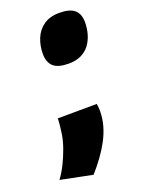

<svg xmlns="http://www.w3.org/2000/svg" viewBox="-222 -624 640 874"><g transform="rotate(-20 98.5 -187.0)"><path d="M10 -111 199 -112Q200 -105 201 -96.5Q202 -88 202 -79Q202 -41 192 -6Q182 29 164.5 61.5Q147 94 124 125.5Q101 157 75 186L-79 155Q-59 128 -43 95.5Q-27 63 -15 29.5Q-3 -4 2 -34Q4 -47 6.5 -67.5Q9 -88 10 -111ZM46 -410Q46 -449 60 -483.5Q74 -518 104 -539Q134 -560 180 -560Q231 -560 253.5 -540Q276 -520 276 -480Q276 -450 268 -422.5Q260 -395 244 -373.5Q228 -352 202.5 -340Q177 -328 143 -328Q91 -328 68.5 -348.5Q46 -369 46 -410Z"/></g></svg>

Font: Georama ExtraCondensed Thin Black
Style: Italic
Weight: 900
Italic angle: -9°
Version: Version 1.001